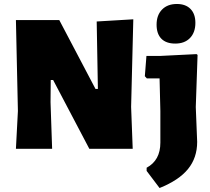

<svg xmlns="http://www.w3.org/2000/svg" viewBox="-20 -748 1056 965"><path d="M869 -728Q913 -728 937.5 -703Q962 -678 962 -633Q962 -585 935 -557Q908 -529 861 -529Q815 -529 791 -553.5Q767 -578 767 -624Q767 -672 794.5 -700Q822 -728 869 -728ZM650 -651 639 -211 647 0H429L247 -346H235L234 -234L242 0H60L70 -190L60 -647H278L460 -301H472L466 -640ZM968 -476 973 -472 964 -210 971 -35Q971 45 925 101.5Q879 158 782 197L717 111V95Q786 58 786 -31V-190L782 -354H718L708 -365L716 -467H787Z"/></svg>

Font: Alegreya Sans SC Black
Style: Regular
Weight: 900
Designer: Juan Pablo del Peral
Foundry: Huerta Tipografica
Version: Version 2.007